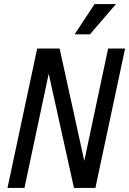

<svg xmlns="http://www.w3.org/2000/svg" viewBox="-20 -930 639 950"><path d="M17 0 164 -690H275L397 -134L515 -690H599L452 0H346L221 -565L101 0ZM349 -760 448 -910H554L425 -760Z"/></svg>

Font: Radio Canada Condensed
Style: Italic
Weight: 400
Width: 3
Italic angle: -12°
Designer: Charles Daoud, Etienne Aubert Bonn, Alexandre Saumier Demers, Jacques Le Bailly
Foundry: Radio-Canada
Version: Version 2.104; ttfautohint (v1.8.4.7-5d5b);gftools[0.9.28.de